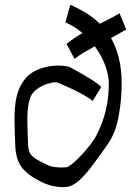

<svg xmlns="http://www.w3.org/2000/svg" viewBox="-20 -772 565 808"><path d="M255 -678 276 -752Q312 -736 343.5 -716.5Q375 -697 400 -672Q422 -683 442.5 -693.5Q463 -704 483 -716L511 -648Q494 -638 478 -629Q462 -620 447 -612Q469 -574 480.5 -526.5Q492 -479 492 -420Q492 -353 479.5 -283.5Q467 -214 434 -166Q401 -119 371 -78.5Q341 -38 313.5 -13Q286 12 258 15Q237 17 209 12Q181 7 151 -8Q109 -29 86.5 -51Q64 -73 55 -98.5Q46 -124 44.5 -153.5Q43 -183 42 -219Q42 -230 41.5 -243.5Q41 -257 41 -270Q41 -354 61 -399Q84 -452 128.5 -474Q173 -496 225 -496Q244 -496 259 -493.5Q274 -491 293 -479Q306 -472 327 -460Q348 -448 370 -434Q392 -420 406 -406L370 -347Q359 -357 335.5 -370.5Q312 -384 285.5 -396.5Q259 -409 239 -417.5Q219 -426 215 -426Q201 -426 179 -419Q157 -412 137.5 -398.5Q118 -385 110 -367Q95 -333 95 -270Q95 -258 95.5 -245.5Q96 -233 96 -221Q97 -185 98 -164Q99 -143 105 -130Q111 -117 127 -106Q143 -95 175 -80Q193 -71 214.5 -68.5Q236 -66 258 -68Q267 -69 284.5 -83Q302 -97 322 -118.5Q342 -140 359.5 -162.5Q377 -185 386 -203Q438 -302 438 -420Q438 -454 423 -496Q408 -538 379 -577Q355 -564 333.5 -551.5Q312 -539 294 -524L260 -587Q276 -600 293 -611.5Q310 -623 327 -633Q294 -661 255 -678Z"/></svg>

Font: Syne
Style: Italic
Weight: 400
Italic angle: -9°
Designer: Lucas Descroix
Foundry: Bonjour Monde
Version: Version 2.000; ttfautohint (v1.8.3)